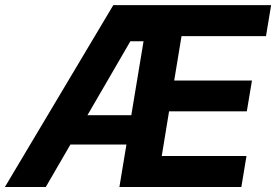

<svg xmlns="http://www.w3.org/2000/svg" viewBox="-43 -748 1105 768"><path d="M-23.4 0 410.2 -727.5H1041.5L1021 -603.5H683.1L653.8 -425.8H964.8L944.3 -302.7H633.3L604 -124H942.9L922.4 0H434.6L531.2 -583H478.5L140.1 0ZM175.8 -169.9 194.8 -287.1H562.5L543.5 -169.9Z"/></svg>

Font: Inter 16pt
Style: Bold Italic
Weight: 700
Italic angle: -9.3988°
Version: Version 4.001;git-66647c0bb